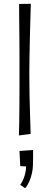

<svg xmlns="http://www.w3.org/2000/svg" viewBox="-20 -717 260 1015"><path d="M80 -1Q81 -24 81.5 -61Q82 -98 82.5 -143Q83 -188 83 -237Q83 -286 83 -333Q83 -372 83 -420.5Q83 -469 82.5 -519Q82 -569 81.5 -615Q81 -661 81 -696L143 -697Q142 -662 140.5 -616Q139 -570 138 -519.5Q137 -469 136 -421Q135 -373 135 -333Q135 -281 136 -220Q137 -159 139 -103.5Q141 -48 142 -9ZM113 278 87 260Q102 239 110 212Q118 185 118 163L87 161L83 81L155 76Q155 96 155 116.5Q155 137 154 157Q154 175 149 198Q144 221 135 242Q126 263 113 278Z"/></svg>

Font: Truculenta Light
Style: Regular
Weight: 300
Version: Version 1.002